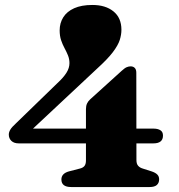

<svg xmlns="http://www.w3.org/2000/svg" viewBox="-20 -754 720 774"><path d="M326.5 -314Q326.5 -327.5 331 -337Q335.5 -346.5 344 -354L470.5 -468.5Q483 -480 491 -483.2Q499 -486.5 506.5 -486.5Q517 -486.5 523.2 -480.2Q529.5 -474 529.5 -460.5L530 -108.5Q530 -93.5 536.8 -85.8Q543.5 -78 555.5 -74.5L591.5 -63Q606.5 -58 614 -50.5Q621.5 -43 621.5 -31Q621.5 -16.5 612.2 -8.2Q603 0 583 0H267Q227.5 0 227.5 -30.5Q227.5 -54.5 257.5 -63L302 -74.5Q314.5 -77.5 320.5 -85Q326.5 -92.5 326.5 -107.5ZM211.5 -419Q236 -441.5 248 -460.8Q260 -480 260 -499.5Q260 -516 254 -530.8Q248 -545.5 240 -560.2Q232 -575 226.2 -592.2Q220.5 -609.5 220.5 -631.5Q220.5 -661 235 -684.2Q249.5 -707.5 279 -720.8Q308.5 -734 352.5 -734Q405.5 -734 437.5 -708Q469.5 -682 469.5 -634Q469.5 -614.5 462.8 -593Q456 -571.5 434.8 -543.5Q413.5 -515.5 371 -477L82.5 -207L71 -235.5H599.5Q616 -235.5 626.5 -229Q637 -222.5 637 -207.5Q637 -176 598.5 -176H55.5Q36.5 -176 26 -186Q15.5 -196 15.5 -211.5Q15.5 -221 21.5 -231.2Q27.5 -241.5 43.5 -256Z"/></svg>

Font: Fraunces ExtraBold
Style: Regular
Weight: 800
Version: Version 1.000;[b76b70a41]